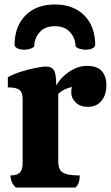

<svg xmlns="http://www.w3.org/2000/svg" viewBox="-20 -837 495 857"><path d="M50 0Q39 -11 33 -24Q27 -37 27 -54Q56 -54 68.5 -66.5Q81 -79 81 -109V-398Q81 -424 67 -435.5Q53 -447 15 -447V-492Q39 -506 72 -516.5Q105 -527 137 -533.5Q169 -540 187 -540Q210 -540 220.5 -524Q231 -508 231 -455Q242 -476 263.5 -496.5Q285 -517 312 -530Q339 -543 368 -543Q415 -543 435 -519Q455 -495 455 -457Q455 -414 433 -387Q411 -360 372 -360Q338 -360 318 -379.5Q298 -399 298 -424Q298 -440 301 -449Q285 -445 270 -438.5Q255 -432 240 -418V-118Q240 -95 247 -81Q254 -67 274.5 -60.5Q295 -54 336 -54Q336 -37 332 -24Q328 -11 317 0ZM87 -615Q73 -615 60.5 -620Q48 -625 45 -635Q45 -719 93.5 -768Q142 -817 225 -817Q308 -817 356.5 -768Q405 -719 405 -635Q402 -625 390 -620Q378 -615 363 -615Q351 -615 336.5 -619Q322 -623 317 -631Q317 -665 293.5 -692.5Q270 -720 225 -720Q180 -720 156.5 -692.5Q133 -665 133 -631Q128 -623 114 -619Q100 -615 87 -615Z"/></svg>

Font: Calistoga
Style: Regular
Weight: 400
Designer: Yvonne Schuttler, Eben Sorkin
Foundry: www.sorkintype.com
Version: Version 1.010; ttfautohint (v1.8.4.7-5d5b)